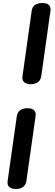

<svg xmlns="http://www.w3.org/2000/svg" viewBox="-20 -955 366 1279"><path d="M185 -394Q161 -394 145 -404.5Q129 -415 129 -438Q129 -446 130 -449L191 -882Q195 -911 214.5 -923Q234 -935 261 -935Q317 -935 317 -892Q317 -885 316 -882L255 -449Q250 -419 231 -406.5Q212 -394 185 -394ZM86 304Q62 304 46 294Q30 284 30 260Q30 252 31 249L92 -181Q97 -210 116 -222Q135 -234 162 -234Q218 -234 218 -191Q218 -184 217 -181L156 249Q151 279 132 291.5Q113 304 86 304Z"/></svg>

Font: Lebkuchenwelt
Style: Regular
Weight: 400
Designer: Vernon Adams
Foundry: Gereon Berster
Version: Version 1.000;PS 001.001;hotconv 1.0.56 